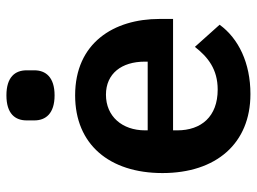

<svg xmlns="http://www.w3.org/2000/svg" viewBox="-121 -667 800 598"><g transform="rotate(-90 279.0 -368.0)"><path d="M281 -598C338 -598 359 -626 359 -661V-685C359 -721 338 -748 281 -748C224 -748 203 -721 203 -685V-661C203 -626 224 -598 281 -598ZM285 12C382 12 458 -25 501 -84L432 -161C400 -120 362 -90 299 -90C215 -90 172 -141 172 -216V-229H519V-271C519 -414 444 -534 281 -534C128 -534 39 -427 39 -262C39 -95 131 12 285 12ZM283 -438C349 -438 386 -389 386 -317V-308H172V-316C172 -388 216 -438 283 -438Z"/></g></svg>

Font: Braiins Sans SemiBold
Style: Regular
Weight: 600
Designer: Mike Abbink, Paul van der Laan, Pieter van Rosmalen, Jiri Chlebus, Lubos Buracinsky
Foundry: Bold Monday, Sudetype
Version: Version 1.000;hotconv 1.0.109;makeotfexe 2.5.65596